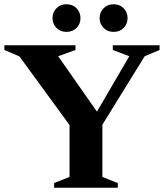

<svg xmlns="http://www.w3.org/2000/svg" viewBox="-32 -883 771 903"><path d="M59.5 -617.5 -11.5 -648V-670H323V-648L241.5 -618.5L424 -358L576 -618.5L498.5 -648V-670H718.5V-648L648.5 -618.5L449.5 -296.5V-51L522 -22V0H222.5V-22L295 -51V-295ZM280.5 -733Q251.5 -733 233.2 -752Q215 -771 215 -797.5Q215 -825 233.2 -844Q251.5 -863 280.5 -863Q310 -863 328.2 -844Q346.5 -825 346.5 -797.5Q346.5 -771 328.2 -752Q310 -733 280.5 -733ZM502.5 -733Q473.5 -733 455 -752Q436.5 -771 436.5 -797.5Q436.5 -825 455 -844Q473.5 -863 502.5 -863Q531.5 -863 549.8 -844Q568 -825 568 -797.5Q568 -771 549.8 -752Q531.5 -733 502.5 -733Z"/></svg>

Font: Newsreader Text
Style: Bold
Weight: 700
Designer: Hugues Gentile
Foundry: Production Type
Version: Version 1.001